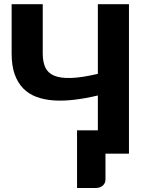

<svg xmlns="http://www.w3.org/2000/svg" viewBox="-20 -746 722 932"><path d="M606 -725.5V0H492V124.5Q492 143.5 478.8 155Q465.5 166.5 444.5 166.5H354V-113.5H455V-282.5Q396 -268.5 342.2 -262Q288.5 -255.5 242 -258.5Q195.5 -261.5 157.5 -275.5Q119.5 -289.5 92.8 -316.8Q66 -344 51.2 -385.5Q36.5 -427 36.5 -485.5V-725.5H187.5V-485Q187.5 -446 199.8 -419Q212 -392 242.2 -379Q272.5 -366 324.2 -367.5Q376 -369 455 -387.5V-725.5Z"/></svg>

Font: Lato 2
Style: Regular
Weight: 800
Designer: Lukasz Dziedzic with Adam Twardoch and Botio Nikoltchev
Foundry: tyPoland Lukasz Dziedzic
Version: Version 2.015; 2015-08-06; http://www.latofonts.com/